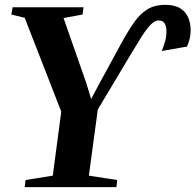

<svg xmlns="http://www.w3.org/2000/svg" viewBox="-20 -773 808 793"><path d="M82 0 85.5 -29.5 198 -47.5 233 -312 82 -699.5 27 -713 32 -743H325L321 -713L242.5 -698.5L335.5 -432.5L356.5 -364L386.5 -420.5L478.5 -589.5Q507 -642 532 -678.2Q557 -714.5 587.5 -733.8Q618 -753 662.5 -753Q701.5 -753 724.5 -738.5Q747.5 -724 757.5 -700.2Q767.5 -676.5 767.5 -648Q767.5 -629.5 763 -611.8Q758.5 -594 752 -580.5L648 -562.5Q654 -576.5 660.8 -598.2Q667.5 -620 667.5 -644Q667.5 -663 660.2 -675.8Q653 -688.5 635 -688.5Q624 -688.5 613 -680.5Q602 -672.5 589.5 -656.8Q577 -641 561.5 -616.2Q546 -591.5 525.5 -557.5L384 -321L347 -47.5L464 -29.5L461 0Z"/></svg>

Font: Merriweather 96pt
Style: Bold Italic
Weight: 700
Italic angle: -7.8°
Version: Version 2.101